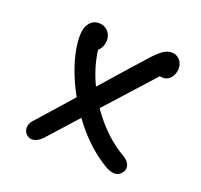

<svg xmlns="http://www.w3.org/2000/svg" viewBox="-103 -652 825 789"><g transform="rotate(20 310.0 -257.5)"><path d="M86 -68.2Q158.5 -149.2 266.6 -272.6Q374.7 -396 447.8 -477.2Q471.2 -502.5 488.6 -514.1Q506 -525.7 524.5 -525.7Q539.3 -525.7 550.4 -518.4Q561.5 -511.2 567.5 -499.2Q573.5 -487.3 573.5 -473Q573.5 -459 567.6 -445.6Q561.7 -432.2 550.6 -423.8Q539.5 -415.5 524.7 -415.5Q516.8 -415.5 509.3 -417.8Q501.8 -420 495.2 -424.2Q488.5 -428.5 484.2 -434.8L536.7 -445.2Q491.3 -394.7 417.2 -312.8Q343.2 -231 269 -148.6Q194.8 -66.2 149.7 -15.7Q134.7 0 116.7 5.1Q98.7 10.2 84.5 -1Q74 -9.2 70.8 -21Q67.5 -32.8 71.5 -45.2Q75.5 -57.7 86 -68.2ZM430.5 8.3Q347.8 -41.3 282.5 -125.3Q217.2 -209.3 181.2 -299.8Q145.3 -390.3 145.3 -460.3Q145.3 -496.2 161 -516.6Q176.7 -537 202.3 -537Q217.3 -537 229.8 -529.9Q242.2 -522.8 249.4 -510.2Q256.7 -497.7 256.7 -481.8Q256.7 -461.8 246.7 -445.4Q236.7 -429 217.2 -426.2L232 -483.7Q232.8 -397 268 -312.7Q303.2 -228.3 359.7 -162.2Q416.2 -96.2 478.8 -60.5Q495 -51.3 503.5 -39.8Q512 -28.2 511.9 -16.1Q511.8 -4 503.2 6.3Q489.7 22.8 471.6 22.2Q453.5 21.7 430.5 8.3Z"/></g></svg>

Font: Monaspace Radon Var
Style: Regular
Weight: 400
Designer: Riley Cran and the Lettermatic Team
Version: Version 1.000 (Monaspace Radon Var)